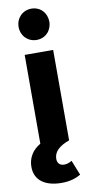

<svg xmlns="http://www.w3.org/2000/svg" viewBox="-116 -761 480 1016"><g transform="rotate(-10 123.5 -253.0)"><path d="M131 -553C179 -553 213 -590 213 -637C213 -684 179 -721 131 -721C83 -721 48 -684 48 -637C48 -590 83 -553 131 -553ZM-14 104C-14 179 45 215 130 215C175 215 207 204 233 189L201 109C189 116 176 122 160 122C136 122 123 108 123 85C123 46 154 19 207 0V-486H54V-9C11 16 -14 55 -14 104Z"/></g></svg>

Font: MV Cash
Style: Bold
Weight: 700
Designer: Rodrigo Fuenzalida
Foundry: fragTYPE
Version: Version 1.100;Glyphs 3.1.2 (3151)